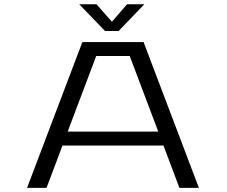

<svg xmlns="http://www.w3.org/2000/svg" viewBox="-20 -902 1090 922"><path d="M673 -881.5 549.5 -753H484.5L360.5 -881.5H443.5L517.5 -797.5L590 -881.5ZM841.5 0 765 -203H280L203.5 0H110L375.5 -700H669.5L935 0ZM442 -633 305 -270H740L603 -633Z"/></svg>

Font: League Mono Extended Light
Style: Regular
Weight: 300
Width: 9
Designer: Tyler Finck
Foundry: The League of Moveable Type / Tyler Finck
Version: Version 2.210